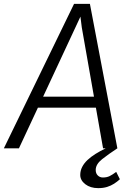

<svg xmlns="http://www.w3.org/2000/svg" viewBox="-44 -767 682 993"><path d="M-24 0 339 -747H421L563 0H489L452 -210H152L54 0ZM179 -267H442L379 -625L372 -681L345 -623ZM464 206Q423.5 206 397.2 185.8Q371 165.5 371 138Q371 116 380.8 96.8Q390.5 77.5 408.2 60.8Q426 44 450 29Q474 14 503 0L541.5 -18.5L563 0Q517.5 30 484.2 56.2Q451 82.5 451 112Q451 130 461.8 140.5Q472.5 151 488 151Q508.5 151 523.5 143.5Q538.5 136 557 122L576 160Q562.5 172.5 546.2 183Q530 193.5 509.8 199.8Q489.5 206 464 206Z"/></svg>

Font: Koeln Type Sans Light
Style: Italic
Weight: 300
Italic angle: -7.5°
Designer: Eben Sorkin
Foundry: Eben Sorkin
Version: Version 2.001